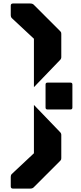

<svg xmlns="http://www.w3.org/2000/svg" viewBox="-20 -870 466 1098"><path d="M174 -371.5V-648.5L47.5 -766.5Q44 -770.5 42.8 -774.2Q41.5 -778 41.5 -782.5V-837.5Q41.5 -850 54 -850H152.5Q165.5 -850 172.5 -843.5L322.5 -693.5Q328 -688 329.2 -684.8Q330.5 -681.5 330.5 -673.5V-543.5Q330.5 -534 324 -527.5ZM152.5 208.5H54Q41.5 208.5 41.5 196V141Q41.5 136.5 42.8 132.5Q44 128.5 47.5 125L174 6.5V-270L324 -114Q330.5 -107.5 330.5 -98.5V31.5Q330.5 39.5 329.2 42.8Q328 46 322.5 51.5L172.5 201.5Q165.5 208.5 152.5 208.5ZM383 -244H251.5Q240.5 -244 240.5 -255V-386.5Q240.5 -397.5 251.5 -397.5H383Q394 -397.5 394 -386.5V-255Q394 -244 383 -244Z"/></svg>

Font: Jaro
Style: Regular
Weight: 400
Designer: Agyei Archer, Celine Hurka, Mirko Velimirović
Version: Version 1.000